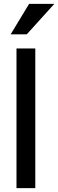

<svg xmlns="http://www.w3.org/2000/svg" viewBox="-20 -970 300 990"><path d="M65 0V-720H162V0ZM118 -793H35L130 -950H260Z"/></svg>

Font: Instrument Sans SemiCondensed Medium
Style: Regular
Weight: 500
Width: 4
Designer: Rodrigo Fuenzalida
Foundry: fragTYPE
Version: Version 1.000;gftools[0.9.28]